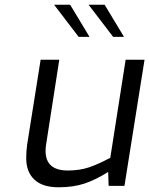

<svg xmlns="http://www.w3.org/2000/svg" viewBox="-20 -787 632 813"><path d="M91 -118Q91 -145 95 -175L152 -534H231L176 -180Q173 -165 173 -148Q173 -65 267 -65Q316 -65 355.5 -78Q395 -91 447 -119L512 -534H592L507 0H440L438 -59Q386 -26 338.5 -10Q291 6 228 6Q160 6 125.5 -26.5Q91 -59 91 -118ZM209 -767H277L359 -631H313ZM355 -767H423L505 -631H459Z"/></svg>

Font: Exo
Style: Italic
Weight: 400
Italic angle: -9°
Designer: Natanael Gama
Foundry: Natanael Gama
Version: Version 1.500; ttfautohint (v1.6)